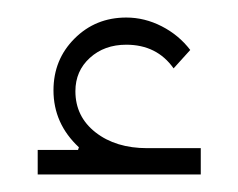

<svg xmlns="http://www.w3.org/2000/svg" viewBox="-20 -772 271 219"><path d="M23 -601H69L70 -604Q41 -631 41 -669Q41 -704 65 -728Q89 -752 124 -752Q145 -752 164.5 -742Q184 -732 197 -715L178 -694Q159 -721 124 -721Q99 -721 82.5 -706Q66 -691 66 -668Q66 -639 89 -621Q112 -603 148 -603H209V-573H23Z"/></svg>

Font: IBM Plex Sans Arabic ExtraLight
Style: Regular
Weight: 200
Designer: Mike Abbink, Paul van der Laan, Pieter van Rosmalen, Wael Morcos, Khajak Apelian
Foundry: Bold Monday
Version: Version 1.1